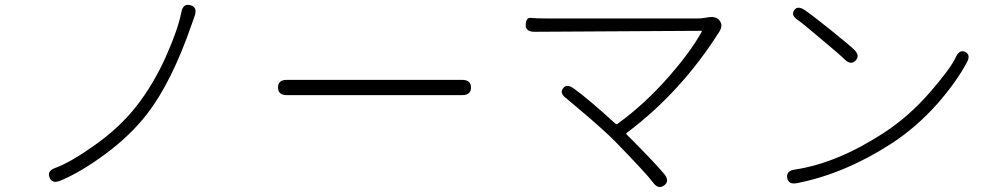

<svg xmlns="http://www.w3.org/2000/svg" viewBox="-20 -739 4040 779"><path d="M225 -6Q191 8 181 -19Q170 -46 205 -58Q266 -80 366.5 -151.5Q467 -223 534.5 -309.5Q602 -396 653 -509Q702 -619 716 -690Q723 -726 752 -718Q782 -710 770 -675L757 -638Q676 -405 577 -277Q509 -189 406 -113Q307 -40 225 -6Z M1144 -353Q1108 -353 1108 -384Q1108 -415 1144 -415H1855Q1891 -415 1891 -384Q1891 -353 1855 -353Z M2675 13Q2651 31 2630 2Q2607 -30 2477 -164Q2432 -209 2357 -273Q2282 -337 2279 -339Q2249 -360 2264 -380Q2278 -401 2308 -380Q2368 -337 2476 -238Q2481 -233 2486 -237Q2596 -316 2699 -434Q2783 -531 2827 -610Q2829 -614 2824 -614L2148 -610Q2111 -610 2113 -640Q2115 -669 2134 -666.5Q2153 -664 2205 -664H2809Q2826 -664 2842 -667L2855 -669Q2885 -674 2900 -655Q2915 -635 2897 -608Q2742 -364 2523 -200Q2519 -197 2523 -193Q2636 -80 2675 -33Q2698 -4 2675 13Z M3214 4Q3179 11 3174 -17Q3169 -46 3205 -51Q3377 -77 3566 -200Q3669 -267 3757 -369Q3838 -463 3858 -507Q3873 -540 3897 -528Q3920 -516 3902 -484Q3859 -405 3785 -320Q3698 -222 3596 -156Q3407 -34 3214 4ZM3451 -493Q3432 -473 3406 -499Q3389 -516 3317 -576Q3236 -645 3218 -657Q3188 -677 3202 -697Q3216 -718 3245 -698Q3271 -681 3352 -616Q3430 -553 3445 -538Q3471 -513 3451 -493Z"/></svg>

Font: Resource Han Rounded KR Light
Style: Regular
Weight: 300
Designer: Cyano Hao (round all glyphs); Ryoko NISHIZUKA 西塚涼子 (kana, bopomofo & ideographs); Paul D. Hunt (Latin, Greek & Cyrillic)
Foundry: Cyano Hao
Version: 0.990